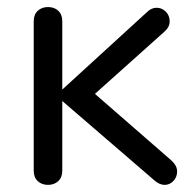

<svg xmlns="http://www.w3.org/2000/svg" viewBox="-20 -517 540 542"><path d="M417 -6.8 155.8 -231.9V-35.2Q155.8 -16.1 144.3 -5.6Q132.8 4.9 115.5 4.9Q98.1 4.9 86.7 -5.6Q75.2 -16.1 75.2 -35.2V-457Q75.2 -476.1 86.7 -486.6Q98.1 -497.1 115.7 -497.1Q133.3 -497.1 144.5 -486.6Q155.8 -476.1 155.8 -457V-264.2L395 -482.9Q407.2 -495.1 422.1 -495.1Q437 -495.1 448 -484.1Q459 -473.1 459 -457Q459 -440.9 444.8 -428.2L248 -252L463.9 -64Q480 -49.3 480 -33.2Q480 -17.1 469.5 -6.1Q459 4.9 444.8 4.9Q430.7 4.9 417 -6.8Z"/></svg>

Font: Nunito-Regular
Style: Regular
Weight: 400
Designer: Vernon Adams
Foundry: newtypography
Version: Version 3.000